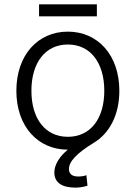

<svg xmlns="http://www.w3.org/2000/svg" viewBox="-20 -674 622 880"><path d="M55 -258C55 -95 153 12 291 12C253 42 229 82 229 116C229 162 262 186 327 186C344 186 367 182 381 177L376 129C366 133 351 135 338 135C311 135 296 123 296 101C296 66 331 29 409 -19C481 -62 527 -146 527 -258C527 -421 429 -529 291 -529C153 -529 55 -421 55 -258ZM124 -258C124 -387 188 -470 291 -470C394 -470 458 -387 458 -258C458 -129 394 -47 291 -47C188 -47 124 -129 124 -258ZM159 -654V-599H424V-654Z"/></svg>

Font: Repo Light
Style: Regular
Weight: 300
Designer: Stefan Peev
Foundry: Context Ltd
Version: Version 001.502